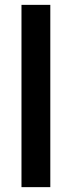

<svg xmlns="http://www.w3.org/2000/svg" viewBox="-20 -770 295 790"><path d="M187 0H68.4V-750H187Z"/></svg>

Font: Vazir Medium FD-UI
Style: Medium-FD-UI
Weight: 500
Designer: Saber Rastikerdar
Foundry: Saber Rastikerdar
Version: Version 30.1.0